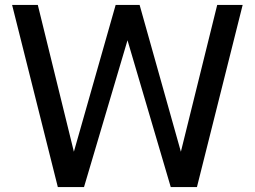

<svg xmlns="http://www.w3.org/2000/svg" viewBox="-20 -757 1031 777"><path d="M29 -737H133L279 -143L448 -737H545L712 -143L859 -737H962L777 0H671L496 -594L320 0H214Z"/></svg>

Font: Exo Medium
Style: Regular
Weight: 500
Designer: Natanael Gama
Foundry: Natanael Gama
Version: Version 1.500; ttfautohint (v1.6)